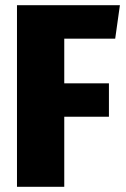

<svg xmlns="http://www.w3.org/2000/svg" viewBox="-20 -715 481 735"><path d="M45 0V-695H439L421 -567H226V-396H397V-268H226V0Z"/></svg>

Font: Fira Sans Condensed ExtraBold
Style: Regular
Weight: 800
Width: 3
Designer: Carrois Corporate & Edenspiekermann AG
Foundry: Carrois Corporate GbR & Edenspiekermann AG
Version: Version 4.203